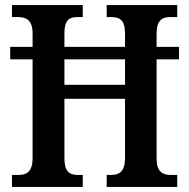

<svg xmlns="http://www.w3.org/2000/svg" viewBox="-20 -734 742 754"><path d="M27 0H305V-47H284C252 -47 233 -62 233 -112V-346H471V-114C471 -62 450 -47 417 -47H399V0H676V-47H649C618 -47 595 -61 595 -110V-501H683V-550H595V-602C595 -655 617 -667 649 -667H676V-714H399V-667H416C451 -667 471 -655 471 -602V-550H233V-604C233 -655 252 -667 284 -667H305V-714H27V-667H50C83 -667 108 -655 108 -603V-550H20V-501H108V-112C108 -62 86 -47 54 -47H27ZM233 -401V-501H471V-401Z"/></svg>

Font: Noto Serif Myanmar Condensed SemiBold
Style: Regular
Weight: 600
Width: 3
Designer: Ben Mitchell and the Monotype Design Team
Foundry: Monotype Imaging Inc.
Version: Version 2.106